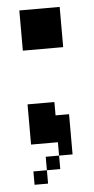

<svg xmlns="http://www.w3.org/2000/svg" viewBox="-50 -531 349 713"><g transform="rotate(-5 125.0 -175.0)"><path d="M49.8 -500H200.2V-350.1H49.8ZM100.1 100.1V149.9H49.8V100.1H100.1V49.8H149.9V0H49.8V-149.9H149.9V-100.1H200.2V49.8H149.9V100.1Z"/></g></svg>

Font: Redaction 50
Style: Bold
Weight: 700
Designer: Jeremy Mickel / Forest Young
Foundry: MCKL
Version: Version 2.001;hotconv 1.0.113;makeotfexe 2.5.65598 DEVELOPME